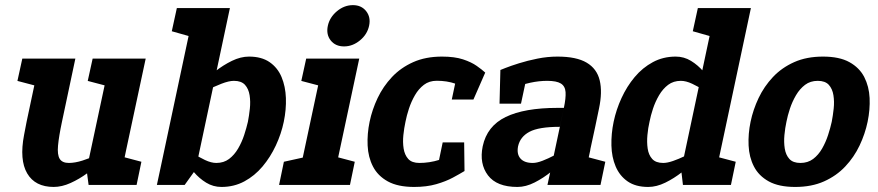

<svg xmlns="http://www.w3.org/2000/svg" viewBox="-20 -732 3474 760"><path d="M85.3 -250H225.3Q213 -192 209.7 -155.8Q206.3 -119.7 216.3 -103.3Q226.3 -87 253 -87L193 8Q119 8 87.7 -45.5Q56.3 -99 75.3 -198ZM479.7 -140 322.7 -60 416.7 -500H556.7ZM225.3 -250H85.3L138.3 -500H278.3ZM322.7 -60 479.7 -140 450.7 0H330.7ZM425.3 -150 435 -146.7Q435 -146.7 420.7 -131Q406.3 -115.3 381.5 -92.3Q356.7 -69.3 325.3 -46.3Q294 -23.3 259.5 -7.7Q225 8 192 8L252 -87Q277 -87 306.7 -96.5Q336.3 -106 363.2 -118.5Q390 -131 407.7 -140.5Q425.3 -150 425.3 -150ZM440.7 0 439.3 -118.3 539.7 -91.7 520.7 0ZM125 -391.7 49 -411.7 68.3 -500H148.3ZM403.3 -391.7 327.3 -411.7 346.7 -500H426.7Z M754 -60 616 -70 750 -700H890ZM754 -60 711 0H601L616 -70ZM693.7 -163.3Q693.7 -163.3 708.2 -151.8Q722.7 -140.3 744.8 -125.2Q767 -110 791.7 -98.5Q816.3 -87 836.3 -87L856.7 8Q823.7 8 796 -9Q768.3 -26 747.3 -51Q726.3 -76 711.7 -101Q697 -126 689.7 -143Q682.3 -160 682.3 -160ZM730.7 -336.7 720.7 -340Q720.7 -340 735.3 -357Q750 -374 774.8 -399Q799.7 -424 831.3 -449Q863 -474 897.8 -491Q932.7 -508 965.7 -508L906 -412Q886 -412 856.5 -400.5Q827 -389 798.2 -374.3Q769.3 -359.7 750 -348.2Q730.7 -336.7 730.7 -336.7ZM906 -412 965.7 -508Q1015.3 -508 1047.2 -486Q1079 -464 1094.5 -427Q1110 -390 1111.7 -344Q1113.3 -298 1103.3 -250Q1093.3 -202 1071.8 -156Q1050.3 -110 1019.2 -73Q988 -36 947.2 -14Q906.3 8 856.7 8L836.3 -87Q865.7 -87 886.7 -102.8Q907.7 -118.7 922.5 -144Q937.3 -169.3 946.5 -197.5Q955.7 -225.7 961.3 -250Q966 -274.3 969 -302Q972 -329.7 968 -355Q964 -380.3 949.7 -396.2Q935.3 -412 906 -412ZM680 -700H760L754 -581.7L660 -608.3Z M1155.3 0 1262 -500H1402L1295.3 0ZM1342 -548.3Q1307.7 -548.3 1289 -572Q1270.3 -595.7 1277.7 -630Q1285 -663.7 1313.8 -687.7Q1342.7 -711.7 1377 -711.7Q1410.7 -711.7 1429.5 -687.7Q1448.3 -663.7 1441 -630Q1433.7 -595.7 1404.7 -572Q1375.7 -548.3 1342 -548.3ZM1248.7 -391.7 1172.7 -411.7 1192 -500H1272ZM1084.7 0 1103.7 -91.7 1209.3 -115 1164.7 0ZM1285.3 0 1284 -118.3 1384.3 -91.7 1365.3 0Z M1619.7 8Q1554.7 8 1515 -14Q1475.3 -36 1456.3 -73Q1437.3 -110 1435.2 -156Q1433 -202 1443 -250Q1453 -298 1474.8 -344Q1496.7 -390 1531.5 -427Q1566.3 -464 1615.5 -486Q1664.7 -508 1729.7 -508L1709 -412.3Q1679 -412.3 1658 -396.3Q1637 -380.3 1622.5 -355.2Q1608 -330 1598.8 -302.2Q1589.7 -274.3 1585 -250Q1579.7 -225.7 1576.7 -197.5Q1573.7 -169.3 1577.7 -144Q1581.7 -118.7 1596 -102.8Q1610.3 -87 1640.3 -87ZM1618.7 8 1639.3 -87Q1680.3 -87 1718.8 -99.2Q1757.3 -111.3 1785.3 -126.3L1818.7 -55Q1800.7 -44 1772.8 -29Q1745 -14 1707 -3Q1669 8 1618.7 8ZM1837.3 -374Q1816 -389 1782.8 -400.7Q1749.7 -412.3 1708.7 -412.3L1729.3 -508Q1779.7 -508 1812.8 -497Q1846 -486 1866.8 -471.3Q1887.7 -456.7 1900.7 -444.7ZM1732.3 -168.3H1817.3L1818.7 -55H1708.7ZM1768.3 -338 1790.7 -444 1900.7 -444.7 1854 -338Z M2028.3 8Q1946.3 8 1911.5 -38Q1876.7 -84 1890.7 -153Q1907.7 -233 1981.8 -269Q2056 -305 2187 -305H2212L2196 -230Q2112.7 -230 2075.8 -210.3Q2039 -190.7 2030.7 -153Q2024.7 -122.3 2040 -104.7Q2055.3 -87 2089 -87ZM1980 -373 1960.7 -455Q1960.7 -455 1980.8 -463Q2001 -471 2034.3 -481.5Q2067.7 -492 2107.5 -500Q2147.3 -508 2186.7 -508L2146 -412Q2113.3 -412 2078.8 -404.5Q2044.3 -397 2017.2 -387.5Q1990 -378 1980 -373ZM2336 -230 2212 -305Q2220.3 -344 2218.7 -367.5Q2217 -391 2200 -401.5Q2183 -412 2146 -412L2186.7 -508Q2261.7 -508 2302.2 -484Q2342.7 -460 2353.8 -414Q2365 -368 2351 -302ZM2266.3 -173.3 2275.7 -166.7Q2275.7 -166.7 2260.8 -149Q2246 -131.3 2220.5 -105.3Q2195 -79.3 2163 -53.3Q2131 -27.3 2096.2 -9.7Q2061.3 8 2028.3 8L2089 -87Q2105 -87 2127.8 -95.8Q2150.7 -104.7 2174.7 -117.3Q2198.7 -130 2219.5 -142.8Q2240.3 -155.7 2253.3 -164.5Q2266.3 -173.3 2266.3 -173.3ZM2296 -45 2160 -60 2212 -305 2336 -230ZM2160 -60 2317 -140 2287 0H2147ZM2277 0 2275.7 -118.3 2376 -91.7 2357 0ZM2042.3 -321.7H1957.3L1960.7 -455H2070.7Z M2676.3 -60 2812.3 -700H2952.3L2818.3 -70ZM2676.3 -60 2818.3 -70 2803.3 0H2683.3ZM2781.3 -163.3 2791.3 -160Q2791.3 -160 2776.7 -143Q2762 -126 2736.8 -101Q2711.7 -76 2680 -51Q2648.3 -26 2613.5 -9Q2578.7 8 2545.7 8L2605.3 -87Q2621.3 -87 2644 -94.8Q2666.7 -102.7 2690.7 -114.2Q2714.7 -125.7 2735 -136.7Q2755.3 -147.7 2768.3 -155.5Q2781.3 -163.3 2781.3 -163.3ZM2818.3 -336.7Q2818.3 -336.7 2803.8 -348.2Q2789.3 -359.7 2766.8 -374.3Q2744.3 -389 2719.8 -400.5Q2695.3 -412 2675 -412L2654.7 -508Q2687.7 -508 2715.3 -491Q2743 -474 2764.3 -449Q2785.7 -424 2800 -399Q2814.3 -374 2822 -357Q2829.7 -340 2829.7 -340ZM2675 -412Q2645.7 -412 2624.7 -396.2Q2603.7 -380.3 2588.8 -355Q2574 -329.7 2564.8 -302Q2555.7 -274.3 2551 -250Q2545.3 -225.7 2542.7 -197.5Q2540 -169.3 2543.7 -144Q2547.3 -118.7 2561.7 -102.8Q2576 -87 2605.3 -87L2545.7 8Q2496 8 2464.3 -14Q2432.7 -36 2417 -73Q2401.3 -110 2400.2 -156Q2399 -202 2409 -250Q2419 -298 2440.2 -344Q2461.3 -390 2492.3 -427Q2523.3 -464 2564.2 -486Q2605 -508 2654.7 -508ZM2742.3 -700H2822.3L2816.3 -581.7L2722.3 -608.3ZM2793.3 0 2792 -118.3 2892.3 -91.7 2873.3 0Z M2951 -250Q2961 -298 2982.8 -344Q3004.7 -390 3039.5 -427Q3074.3 -464 3123.5 -486Q3172.7 -508 3237.7 -508Q3302.7 -508 3342.3 -486Q3382 -464 3401 -427Q3420 -390 3422.2 -344Q3424.3 -298 3414.3 -250Q3404.3 -202 3382.5 -156Q3360.7 -110 3325.8 -73Q3291 -36 3241.8 -14Q3192.7 8 3127.7 8Q3062.7 8 3023 -14Q2983.3 -36 2964.3 -73Q2945.3 -110 2943.2 -156Q2941 -202 2951 -250ZM3093 -250Q3087.7 -225.7 3085 -197.5Q3082.3 -169.3 3086.3 -144Q3090.3 -118.7 3104.7 -102.8Q3119 -87 3148.3 -87Q3177.7 -87 3198.7 -102.8Q3219.7 -118.7 3234.2 -144Q3248.7 -169.3 3257.8 -197.5Q3267 -225.7 3272.3 -250Q3277 -274.3 3280 -302Q3283 -329.7 3279 -355Q3275 -380.3 3260.7 -396.2Q3246.3 -412 3217 -412Q3187.7 -412 3166.7 -396.2Q3145.7 -380.3 3130.8 -355Q3116 -329.7 3106.8 -302Q3097.7 -274.3 3093 -250Z"/></svg>

Font: Epunda Slab Light
Style: Italic
Weight: 300
Italic angle: -12°
Designer: Simon Atzbach
Foundry: typofactur
Version: Version 1.102